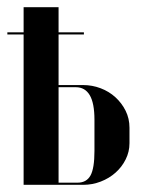

<svg xmlns="http://www.w3.org/2000/svg" viewBox="-26 -515 415 535"><path d="M137.2 -278V-495H39.8V0H206.2Q231.2 0 254.6 -9Q278 -18 295.9 -33.9Q313.8 -49.8 324.2 -70.9Q334.8 -92 334.8 -116V-159Q334.8 -184.8 324 -206.4Q313.2 -228 295.5 -244.1Q277.8 -260.2 254.4 -269.1Q231 -278 205.5 -278ZM237.2 -94.5Q237.2 -45.8 226.1 -25.9Q215 -6 190.2 -6H137.2V-272H185.2Q210.8 -272 224 -249.9Q237.2 -227.8 237.2 -181ZM-5.5 -419H207.8V-425H-5.5Z"/></svg>

Font: Moniqa Black
Style: Regular
Weight: 900
Designer: Rajesh Rajput
Foundry: Rajesh Rajput
Version: Version 1.000